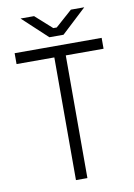

<svg xmlns="http://www.w3.org/2000/svg" viewBox="-95 -931 692 991"><g transform="rotate(-10 251.0 -435.5)"><path d="M214 -750H288L418 -871H348L260 -793H242L155 -871H84ZM221 0H281V-643H479V-700H23V-643H221Z"/></g></svg>

Font: Fixel Text Light
Style: Regular
Weight: 300
Width: 4
Designer: AlfaBravo + MacPaw
Foundry: Kyrylo Tkachov, Marchela Mozhyna, Serhii Makarenko, Maria Weinstein, Zakhar Kryvoshyya
Version: Version 1.211